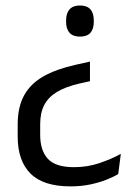

<svg xmlns="http://www.w3.org/2000/svg" viewBox="-20 -518 486 700"><path d="M254.5 -281.5 308 -293.5V-222L268 -213Q218.5 -201.5 187.2 -182.5Q156 -163.5 141.2 -135Q126.5 -106.5 126.5 -65V-26.5Q126.5 30.5 154.5 61Q182.5 91.5 249.5 91.5Q298.5 91.5 342.2 76.8Q386 62 420.5 43L411 116.5Q394 127 368 137.2Q342 147.5 309 154.5Q276 161.5 237 161.5Q138 161.5 91.2 114.8Q44.5 68 44.5 -20V-64Q44.5 -128 68 -170.5Q91.5 -213 138.2 -239.5Q185 -266 254.5 -281.5ZM271.5 -498Q297.5 -498 309.8 -483.8Q322 -469.5 322 -443.5V-438.5Q322 -412.5 309.8 -398.5Q297.5 -384.5 271.5 -384.5Q246 -384.5 233.5 -398.5Q221 -412.5 221 -438.5V-443.5Q221 -469.5 233.5 -483.8Q246 -498 271.5 -498Z"/></svg>

Font: Anek Malayalam Medium
Style: Regular
Weight: 400
Version: Version 1.003